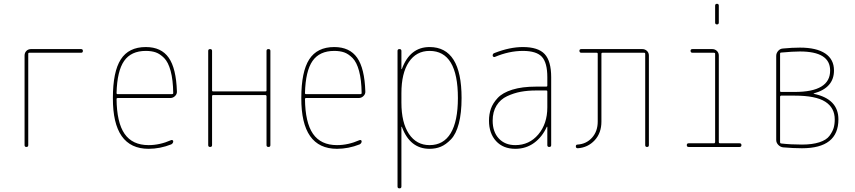

<svg xmlns="http://www.w3.org/2000/svg" viewBox="-20 -780 4540 1019"><path d="M110.4 -9.8V-485.4Q110.4 -500 120.1 -509.8Q129.9 -519.5 144.5 -519.5H410.2Q419.9 -519.5 419.9 -509.8Q419.9 -500 410.2 -500H134.8Q129.9 -500 129.9 -495.1V-9.8Q129.9 0 120.1 0Q110.4 0 110.4 -9.8Z M753.9 -509.8Q675.8 -509.8 638.7 -456.5Q601.6 -403.3 598.6 -286.1Q598.6 -280.3 604.5 -280.3H892.6Q898.4 -280.3 899.4 -285.2Q898.4 -356.4 885.7 -403.3Q873 -450.2 851.1 -472.2Q829.1 -494.1 806.6 -502Q784.2 -509.8 753.9 -509.8ZM768.6 9.8Q578.1 9.8 579.1 -259.8Q579.1 -399.4 621.1 -464.8Q663.1 -530.3 753.9 -530.3Q835.9 -530.3 875.5 -473.6Q915 -417 918.9 -294.9Q919.9 -281.2 909.2 -270.5Q898.4 -259.8 883.8 -259.8H604.5Q599.6 -259.8 598.6 -255.9Q599.6 -129.9 641.1 -69.8Q682.6 -9.8 768.6 -9.8Q828.1 -9.8 887.7 -36.1Q891.6 -38.1 895.5 -36.1Q899.4 -34.2 899.4 -30.3Q899.4 -19.5 888.7 -13.7Q829.1 9.8 768.6 9.8Z M1085 -9.8V-509.8Q1085 -519.5 1095.2 -519.5Q1105.5 -519.5 1105.5 -509.8V-299.8Q1105.5 -294.9 1110.4 -294.9H1389.6Q1394.5 -294.9 1394.5 -299.8V-509.8Q1394.5 -519.5 1404.8 -519.5Q1415 -519.5 1415 -509.8V-9.8Q1415 0 1404.8 0Q1394.5 0 1394.5 -9.8V-269.5Q1394.5 -274.4 1389.6 -275.4H1110.4Q1105.5 -275.4 1105.5 -269.5V-9.8Q1105.5 0 1095.2 0Q1085 0 1085 -9.8Z M1753.9 -509.8Q1675.8 -509.8 1638.7 -456.5Q1601.6 -403.3 1598.6 -286.1Q1598.6 -280.3 1604.5 -280.3H1892.6Q1898.4 -280.3 1899.4 -285.2Q1898.4 -356.4 1885.7 -403.3Q1873 -450.2 1851.1 -472.2Q1829.1 -494.1 1806.6 -502Q1784.2 -509.8 1753.9 -509.8ZM1768.6 9.8Q1578.1 9.8 1579.1 -259.8Q1579.1 -399.4 1621.1 -464.8Q1663.1 -530.3 1753.9 -530.3Q1835.9 -530.3 1875.5 -473.6Q1915 -417 1918.9 -294.9Q1919.9 -281.2 1909.2 -270.5Q1898.4 -259.8 1883.8 -259.8H1604.5Q1599.6 -259.8 1598.6 -255.9Q1599.6 -129.9 1641.1 -69.8Q1682.6 -9.8 1768.6 -9.8Q1828.1 -9.8 1887.7 -36.1Q1891.6 -38.1 1895.5 -36.1Q1899.4 -34.2 1899.4 -30.3Q1899.4 -19.5 1888.7 -13.7Q1829.1 9.8 1768.6 9.8Z M2110.4 -285.2V-235.4Q2110.4 -128.9 2150.4 -69.3Q2190.4 -9.8 2259.8 -9.8Q2334 -9.8 2372.1 -73.2Q2410.2 -136.7 2410.2 -259.8Q2410.2 -509.8 2259.8 -509.8Q2189.5 -509.8 2149.9 -450.7Q2110.4 -391.6 2110.4 -285.2ZM2089.8 210V-509.8Q2089.8 -519.5 2100.1 -519.5Q2110.4 -519.5 2110.4 -509.8V-414.1Q2110.4 -413.1 2111.3 -413.1Q2113.3 -413.1 2113.3 -415Q2156.2 -530.3 2259.8 -530.3Q2429.7 -530.3 2429.7 -259.8Q2429.7 -179.7 2415 -124Q2400.4 -68.4 2373.5 -40.5Q2346.7 -12.7 2319.8 -1.5Q2293 9.8 2259.8 9.8Q2156.2 9.8 2113.3 -105.5Q2113.3 -107.4 2111.3 -107.4Q2110.4 -107.4 2110.4 -106.4V210Q2110.4 219.7 2100.1 219.7Q2089.8 219.7 2089.8 210Z M2884.8 -210V-294.9Q2884.8 -299.8 2879.9 -299.8H2825.2Q2781.2 -299.8 2744.1 -293Q2707 -286.1 2671.4 -269.5Q2635.7 -252.9 2615.2 -219.7Q2594.7 -186.5 2594.7 -139.6Q2594.7 -80.1 2627.4 -44.9Q2660.2 -9.8 2714.8 -9.8Q2789.1 -9.8 2836.9 -66.4Q2884.8 -123 2884.8 -210ZM2879.9 -320.3Q2884.8 -320.3 2884.8 -325.2V-370.1Q2884.8 -447.3 2856 -478.5Q2827.1 -509.8 2754.9 -509.8Q2681.6 -509.8 2605.5 -477.5Q2601.6 -476.6 2598.1 -479Q2594.7 -481.4 2594.7 -485.4Q2594.7 -496.1 2605.5 -499Q2685.5 -530.3 2754.9 -530.3Q2835.9 -530.3 2870.6 -493.2Q2905.3 -456.1 2905.3 -370.1V-9.8Q2905.3 0 2895 0Q2884.8 0 2884.8 -9.8V-106.4Q2884.8 -107.4 2883.8 -107.4Q2881.8 -107.4 2881.8 -106.4Q2857.4 -52.7 2814.5 -21.5Q2771.5 9.8 2714.8 9.8Q2650.4 9.8 2612.8 -31.2Q2575.2 -72.3 2575.2 -139.6Q2575.2 -173.8 2585.4 -203.1Q2595.7 -232.4 2621.6 -260.3Q2647.5 -288.1 2699.2 -304.2Q2751 -320.3 2825.2 -320.3Z M3046.9 6.8Q3036.1 6.8 3036.1 -2.9Q3036.1 -12.7 3044.9 -12.7Q3091.8 -15.6 3122.1 -49.3Q3152.3 -83 3152.3 -134.8V-495.1Q3152.3 -500 3147.5 -500H3065.4Q3055.7 -500 3055.2 -509.8Q3054.7 -519.5 3065.4 -519.5H3388.7Q3403.3 -519.5 3413.6 -509.8Q3423.8 -500 3423.8 -485.4V-9.8Q3423.8 0 3414.1 0Q3404.3 0 3404.3 -9.8V-495.1Q3404.3 -500 3399.4 -500H3176.8Q3171.9 -500 3171.9 -495.1V-134.8Q3171.9 -74.2 3136.2 -35.6Q3100.6 2.9 3046.9 6.8Z M3775.4 -660.2V-750Q3775.4 -759.8 3785.2 -759.8Q3794.9 -759.8 3794.9 -750V-660.2Q3794.9 -650.4 3785.2 -650.4Q3775.4 -650.4 3775.4 -660.2ZM3634.8 0Q3625 0 3625 -9.8Q3625 -19.5 3634.8 -19.5H3769.5Q3774.4 -19.5 3775.4 -25.4V-495.1Q3775.4 -500 3769.5 -500H3655.3Q3645.5 -500 3645 -509.8Q3644.5 -519.5 3655.3 -519.5H3759.8Q3774.4 -519.5 3784.7 -509.8Q3794.9 -500 3794.9 -485.4V-25.4Q3794.9 -20.5 3799.8 -19.5H3905.3Q3915 -19.5 3915 -9.8Q3915 0 3905.3 0Z M4120.1 -266.6V-24.4Q4120.1 -19.5 4125 -18.6Q4175.8 -12.7 4236.3 -12.7Q4291 -12.7 4328.6 -24.9Q4366.2 -37.1 4382.3 -59.1Q4398.4 -81.1 4404.3 -100.6Q4410.2 -120.1 4410.2 -146.5Q4410.2 -208 4359.9 -240.2Q4309.6 -272.5 4197.3 -272.5H4125Q4120.1 -271.5 4120.1 -266.6ZM4120.1 -496.1V-296.9Q4120.1 -292 4125 -292H4197.3Q4386.7 -292 4385.7 -406.2Q4385.7 -506.8 4225.6 -506.8Q4188.5 -506.8 4125 -501Q4120.1 -501 4120.1 -496.1ZM4135.7 2Q4121.1 0 4110.4 -11.2Q4099.6 -22.5 4099.6 -37.1V-483.4Q4099.6 -498 4109.9 -509.8Q4120.1 -521.5 4134.8 -522.5Q4184.6 -527.3 4225.6 -527.3Q4313.5 -527.3 4359.9 -496.1Q4406.2 -464.8 4406.2 -406.2Q4406.2 -313.5 4298.8 -284.2Q4297.9 -284.2 4297.9 -283.2Q4297.9 -282.2 4298.8 -282.2Q4429.7 -254.9 4429.7 -146.5Q4429.7 6.8 4236.3 6.8Q4190.4 6.8 4135.7 2Z"/></svg>

Font: Rounded-X Mgen+ 1m thin
Style: Regular
Weight: 100
Designer: [Source Han Sans]
Ryoko NISHIZUKA  (kana & ideographs); Paul D. Hunt (Latin, Greek & Cyrillic); Wenlong ZHANG  (bopomofo
Version: Version 1.059.20150602